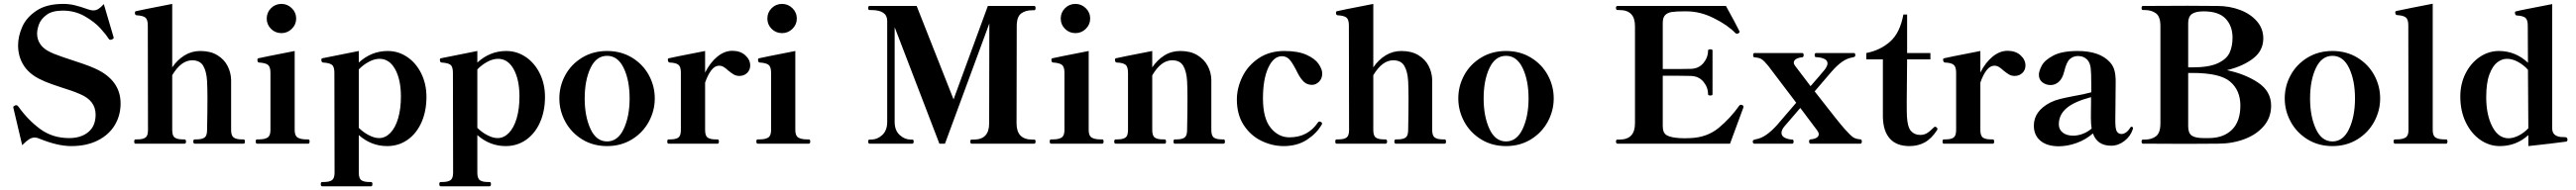

<svg xmlns="http://www.w3.org/2000/svg" viewBox="-20 -772 13821 1021"><path d="M191 -27Q178 -33 166 -33Q151 -33 136 -23.5Q121 -14 99 8L53 -187L51 -197Q51 -199 53.5 -201Q56 -203 58.5 -204Q61 -205 62 -206Q64 -207 68 -207Q72 -207 79 -199Q130 -127 196 -78.5Q262 -30 351 -30Q415 -30 454 -62.5Q493 -95 493 -156Q493 -232 408 -267Q369 -284 310 -302Q300 -305 260 -319Q220 -333 189 -349Q133 -378 105 -424Q77 -470 77 -529Q77 -576 99 -627Q121 -678 175.5 -714.5Q230 -751 319 -751Q351 -751 380.5 -744Q410 -737 452 -722Q469 -716 480 -716Q495 -716 508 -724Q521 -732 537 -750L588 -577L590 -569Q590 -564 581 -560Q575 -558 572 -558Q567 -558 562 -565Q550 -585 519 -619.5Q488 -654 435 -684.5Q382 -715 317 -715Q260 -715 229.5 -692Q199 -669 189 -641Q179 -613 179 -592Q179 -562 194 -538Q209 -514 238 -498Q265 -483 312.5 -467Q360 -451 369 -448Q382 -444 423 -430Q464 -416 492 -403Q627 -341 627 -216Q627 -152 596 -100Q565 -48 505 -17.5Q445 13 362 13Q289 13 191 -27Z M1287 -23Q1294 -23 1294 -11Q1294 0 1287 0H1025Q1017 0 1017 -11Q1017 -23 1025 -23H1035Q1063 -23 1077 -32.5Q1091 -42 1091 -73Q1093 -170 1093 -243Q1093 -296 1091 -336Q1088 -388 1070.5 -418Q1053 -448 1011 -448Q952 -448 904 -368V-73Q904 -42 918 -32.5Q932 -23 960 -23H970Q978 -23 978 -11Q978 0 970 0H707Q700 0 700 -11Q700 -23 707 -23H718Q746 -23 760 -32.5Q774 -42 774 -73L773 -635Q773 -667 760 -677.5Q747 -688 713 -690Q706 -690 704 -699V-705Q704 -711 710 -712Q719 -715 904 -751V-410Q931 -450 969.5 -474Q1008 -498 1055 -498Q1109 -498 1146 -475.5Q1183 -453 1201 -417.5Q1219 -382 1220 -343V-248V-73Q1220 -42 1234.5 -32.5Q1249 -23 1276 -23Z M1411 -672Q1411 -705 1434 -728Q1457 -751 1490 -751Q1522 -751 1545.5 -728Q1569 -705 1569 -672Q1569 -640 1545.5 -617Q1522 -594 1490 -594Q1457 -594 1434 -617Q1411 -640 1411 -672ZM1359 0Q1352 0 1352 -12Q1352 -23 1359 -23H1370Q1399 -23 1415 -32.5Q1431 -42 1431 -73V-381Q1431 -413 1417.5 -423.5Q1404 -434 1370 -436Q1361 -436 1361 -451Q1361 -458 1367 -459Q1377 -462 1561 -498V-73Q1561 -42 1577.5 -32.5Q1594 -23 1623 -23H1634Q1641 -23 1641 -12Q1641 0 1634 0Z M2268 -251Q2268 -175 2241.5 -115Q2215 -55 2167 -21Q2119 13 2057 13Q1972 13 1905 -46V156Q1905 187 1919 196.5Q1933 206 1961 206H1971Q1978 206 1978 217Q1978 229 1971 229H1708Q1701 229 1701 217Q1701 206 1708 206H1718Q1746 206 1760.5 196.5Q1775 187 1775 156L1774 -381Q1774 -414 1760.5 -424Q1747 -434 1713 -436Q1708 -436 1706 -441Q1704 -446 1704 -451Q1704 -458 1710 -459L1905 -498V-436Q1973 -498 2060 -498Q2117 -498 2164.5 -466Q2212 -434 2240 -377.5Q2268 -321 2268 -251ZM2131 -253Q2131 -344 2100 -400Q2069 -456 2016 -456Q1989 -456 1959 -440Q1929 -424 1905 -399V-85Q1929 -61 1959 -45.5Q1989 -30 2014 -30Q2047 -30 2074 -57.5Q2101 -85 2116 -136Q2131 -187 2131 -253Z M2904 -251Q2904 -175 2877.5 -115Q2851 -55 2803 -21Q2755 13 2693 13Q2608 13 2541 -46V156Q2541 187 2555 196.5Q2569 206 2597 206H2607Q2614 206 2614 217Q2614 229 2607 229H2344Q2337 229 2337 217Q2337 206 2344 206H2354Q2382 206 2396.5 196.5Q2411 187 2411 156L2410 -381Q2410 -414 2396.5 -424Q2383 -434 2349 -436Q2344 -436 2342 -441Q2340 -446 2340 -451Q2340 -458 2346 -459L2541 -498V-436Q2609 -498 2696 -498Q2753 -498 2800.5 -466Q2848 -434 2876 -377.5Q2904 -321 2904 -251ZM2767 -253Q2767 -344 2736 -400Q2705 -456 2652 -456Q2625 -456 2595 -440Q2565 -424 2541 -399V-85Q2565 -61 2595 -45.5Q2625 -30 2650 -30Q2683 -30 2710 -57.5Q2737 -85 2752 -136Q2767 -187 2767 -253Z M2981 -243Q2981 -310 3013 -368.5Q3045 -427 3103.5 -462.5Q3162 -498 3237 -498Q3312 -498 3370.5 -462.5Q3429 -427 3461 -368.5Q3493 -310 3493 -243Q3493 -177 3461 -118Q3429 -59 3370.5 -23Q3312 13 3237 13Q3162 13 3103.5 -23Q3045 -59 3013 -118Q2981 -177 2981 -243ZM3358 -243Q3358 -340 3326.5 -406Q3295 -472 3237 -472Q3179 -472 3148 -406Q3117 -340 3117 -243Q3117 -147 3148 -79.5Q3179 -12 3237 -12Q3295 -12 3326.5 -79.5Q3358 -147 3358 -243Z M4005 -420Q4005 -396 3988.5 -380Q3972 -364 3947 -364Q3930 -364 3917 -371.5Q3904 -379 3887 -393Q3873 -406 3862 -412.5Q3851 -419 3838 -419Q3815 -419 3796 -394Q3777 -369 3763 -328V-73Q3763 -42 3777 -32.5Q3791 -23 3819 -23H3830Q3837 -23 3837 -11Q3837 0 3830 0H3567Q3560 0 3560 -11Q3560 -23 3567 -23H3577Q3605 -23 3619 -32.5Q3633 -42 3633 -73V-382Q3633 -414 3619 -424.5Q3605 -435 3572 -436Q3567 -437 3565 -442Q3563 -447 3563 -452Q3563 -458 3569 -459Q3578 -462 3763 -498V-382Q3790 -436 3828.5 -467.5Q3867 -499 3909 -499Q3952 -499 3978.5 -475Q4005 -451 4005 -420Z M4097 -672Q4097 -705 4120 -728Q4143 -751 4176 -751Q4208 -751 4231.5 -728Q4255 -705 4255 -672Q4255 -640 4231.5 -617Q4208 -594 4176 -594Q4143 -594 4120 -617Q4097 -640 4097 -672ZM4045 0Q4038 0 4038 -12Q4038 -23 4045 -23H4056Q4085 -23 4101 -32.5Q4117 -42 4117 -73V-381Q4117 -413 4103.5 -423.5Q4090 -434 4056 -436Q4047 -436 4047 -451Q4047 -458 4053 -459Q4063 -462 4247 -498V-73Q4247 -42 4263.5 -32.5Q4280 -23 4309 -23H4320Q4327 -23 4327 -12Q4327 0 4320 0Z M4645 0Q4638 0 4638 -12Q4638 -22 4645 -22H4654Q4687 -22 4713.5 -46.5Q4740 -71 4740 -117V-660Q4740 -718 4654 -718H4645Q4638 -718 4638 -729Q4638 -740 4645 -740H4898L5096 -238L5280 -740H5529Q5536 -740 5536 -729Q5536 -717 5529 -717H5518Q5482 -717 5458.5 -699.5Q5435 -682 5435 -631L5434 -109Q5434 -22 5518 -22H5529Q5536 -22 5536 -12Q5536 0 5529 0H5192Q5186 0 5186 -12Q5186 -22 5192 -22H5205Q5287 -22 5287 -109L5288 -646L5050 0H5020L4780 -626V-117Q4780 -71 4807 -46.5Q4834 -22 4866 -22H4875Q4882 -22 4882 -12Q4882 0 4875 0Z M5671 -672Q5671 -705 5694 -728Q5717 -751 5750 -751Q5782 -751 5805.5 -728Q5829 -705 5829 -672Q5829 -640 5805.5 -617Q5782 -594 5750 -594Q5717 -594 5694 -617Q5671 -640 5671 -672ZM5619 0Q5612 0 5612 -12Q5612 -23 5619 -23H5630Q5659 -23 5675 -32.5Q5691 -42 5691 -73V-381Q5691 -413 5677.5 -423.5Q5664 -434 5630 -436Q5621 -436 5621 -451Q5621 -458 5627 -459Q5637 -462 5821 -498V-73Q5821 -42 5837.5 -32.5Q5854 -23 5883 -23H5894Q5901 -23 5901 -12Q5901 0 5894 0Z M6545 -23Q6552 -23 6552 -11Q6552 0 6545 0H6283Q6276 0 6276 -11Q6276 -23 6283 -23H6294Q6321 -23 6335 -32.5Q6349 -42 6349 -73Q6351 -172 6351 -246Q6351 -298 6349 -336Q6346 -388 6328.5 -418Q6311 -448 6269 -448Q6209 -448 6162 -367V-73Q6162 -42 6176 -32.5Q6190 -23 6218 -23H6229Q6236 -23 6236 -11Q6236 0 6229 0H5966Q5958 0 5958 -11Q5958 -23 5966 -23H5976Q6004 -23 6018 -32.5Q6032 -42 6032 -73V-381Q6032 -414 6018 -424.5Q6004 -435 5971 -436Q5962 -437 5962 -452Q5962 -458 5968 -459Q5977 -462 6162 -498V-410Q6189 -450 6227 -474Q6265 -498 6313 -498Q6367 -498 6404 -475.5Q6441 -453 6459.5 -418Q6478 -383 6479 -344V-246V-73Q6479 -42 6493 -32.5Q6507 -23 6535 -23Z M6616 -237Q6616 -299 6645.5 -359.5Q6675 -420 6733 -459Q6791 -498 6871 -498Q6944 -498 6989.5 -477.5Q7035 -457 7054.5 -428.5Q7074 -400 7074 -377Q7074 -350 7057 -333Q7040 -316 7019 -316Q6993 -316 6975.5 -332.5Q6958 -349 6943 -378Q6920 -425 6902.5 -447.5Q6885 -470 6858 -470Q6813 -470 6784.5 -408Q6756 -346 6756 -244Q6756 -136 6797.5 -85Q6839 -34 6898 -34Q6997 -34 7051 -114Q7055 -119 7059 -119Q7062 -119 7066 -117Q7073 -114 7073 -108Q7073 -104 7071 -102Q7044 -55 6992 -21Q6940 13 6867 13Q6806 13 6748 -15Q6690 -43 6653 -99.5Q6616 -156 6616 -237Z M7731 -23Q7738 -23 7738 -11Q7738 0 7731 0H7469Q7461 0 7461 -11Q7461 -23 7469 -23H7479Q7507 -23 7521 -32.5Q7535 -42 7535 -73Q7537 -170 7537 -243Q7537 -296 7535 -336Q7532 -388 7514.5 -418Q7497 -448 7455 -448Q7396 -448 7348 -368V-73Q7348 -42 7362 -32.5Q7376 -23 7404 -23H7414Q7422 -23 7422 -11Q7422 0 7414 0H7151Q7144 0 7144 -11Q7144 -23 7151 -23H7162Q7190 -23 7204 -32.5Q7218 -42 7218 -73L7217 -635Q7217 -667 7204 -677.5Q7191 -688 7157 -690Q7150 -690 7148 -699V-705Q7148 -711 7154 -712Q7163 -715 7348 -751V-410Q7375 -450 7413.5 -474Q7452 -498 7499 -498Q7553 -498 7590 -475.5Q7627 -453 7645 -417.5Q7663 -382 7664 -343V-248V-73Q7664 -42 7678.5 -32.5Q7693 -23 7720 -23Z M7804 -243Q7804 -310 7836 -368.5Q7868 -427 7926.5 -462.5Q7985 -498 8060 -498Q8135 -498 8193.5 -462.5Q8252 -427 8284 -368.5Q8316 -310 8316 -243Q8316 -177 8284 -118Q8252 -59 8193.5 -23Q8135 13 8060 13Q7985 13 7926.5 -23Q7868 -59 7836 -118Q7804 -177 7804 -243ZM8181 -243Q8181 -340 8149.5 -406Q8118 -472 8060 -472Q8002 -472 7971 -406Q7940 -340 7940 -243Q7940 -147 7971 -79.5Q8002 -12 8060 -12Q8118 -12 8149.5 -79.5Q8181 -147 8181 -243Z M9334 -197Q9334 -194 9329 -182L9262 0H8658Q8650 0 8650 -12Q8650 -22 8658 -22H8669Q8752 -22 8752 -109V-632Q8752 -718 8669 -718H8658Q8650 -718 8650 -730Q8650 -740 8658 -740H9240Q9260 -704 9281.5 -664Q9303 -624 9312 -605L9313 -601Q9313 -596 9307 -593Q9303 -591 9300 -591Q9294 -591 9291 -594Q9250 -637 9176 -674Q9102 -711 9030 -711H9013Q8972 -711 8949.5 -707.5Q8927 -704 8914 -691Q8901 -678 8901 -649V-401H8978Q9032 -401 9051 -402Q9094 -403 9119 -433Q9144 -463 9144 -500Q9144 -504 9147 -505.5Q9150 -507 9156 -507Q9163 -507 9165.5 -505.5Q9168 -504 9168 -500V-266Q9168 -262 9165.5 -260.5Q9163 -259 9156 -259Q9150 -259 9147 -260.5Q9144 -262 9144 -266Q9144 -303 9119 -333Q9094 -363 9051 -364Q9032 -365 8978 -365H8901V-93Q8901 -58 8922 -45.5Q8943 -33 8990 -30Q9000 -29 9017 -29Q9037 -29 9051 -30Q9140 -34 9202 -85.5Q9264 -137 9312 -205Q9315 -209 9321 -209Q9324 -209 9328 -207Q9334 -205 9334 -197Z M9969 -12Q9969 0 9962 0H9694Q9686 0 9686 -12Q9686 -23 9695 -23Q9715 -25 9726.5 -32Q9738 -39 9738 -51Q9738 -60 9729 -72L9639 -192L9553 -92Q9538 -74 9538 -58Q9538 -41 9555.5 -32Q9573 -23 9596 -22Q9603 -22 9603 -12Q9603 0 9596 0H9392Q9384 0 9384 -12Q9384 -17 9387 -19Q9390 -21 9395 -22Q9400 -23 9402 -24Q9453 -32 9514 -100L9617 -220Q9480 -402 9467 -418Q9445 -445 9432 -453.5Q9419 -462 9393 -464Q9386 -464 9386 -476Q9386 -487 9393 -487H9649Q9657 -487 9657 -476Q9657 -464 9648 -464Q9628 -462 9616 -454.5Q9604 -447 9604 -435Q9604 -427 9612 -417Q9622 -403 9694 -309Q9750 -373 9771 -399Q9785 -419 9785 -431Q9785 -448 9767 -456Q9749 -464 9723 -465Q9716 -465 9716 -476Q9716 -487 9723 -487H9927Q9934 -487 9934 -476Q9934 -470 9931.5 -468Q9929 -466 9924 -464.5Q9919 -463 9917 -463Q9891 -459 9864 -440.5Q9837 -422 9804 -384L9716 -281Q9848 -111 9876 -80Q9909 -43 9923 -34Q9937 -25 9962 -23Q9969 -23 9969 -12Z M10082 -142V-453H9993V-487Q10069 -502 10121.5 -549Q10174 -596 10192 -694H10212V-487H10337V-453H10212L10210 -227Q10210 -160 10211 -147Q10214 -90 10232.5 -68.5Q10251 -47 10282 -47Q10302 -47 10317 -55.5Q10332 -64 10353 -85Q10358 -91 10362 -91Q10366 -91 10370.5 -87Q10375 -83 10375 -79Q10375 -77 10373 -73Q10342 -26 10306 -6.5Q10270 13 10225 13Q10156 13 10120 -26.5Q10084 -66 10082 -142Z M10847 -420Q10847 -396 10830.5 -380Q10814 -364 10789 -364Q10772 -364 10759 -371.5Q10746 -379 10729 -393Q10715 -406 10704 -412.5Q10693 -419 10680 -419Q10657 -419 10638 -394Q10619 -369 10605 -328V-73Q10605 -42 10619 -32.5Q10633 -23 10661 -23H10672Q10679 -23 10679 -11Q10679 0 10672 0H10409Q10402 0 10402 -11Q10402 -23 10409 -23H10419Q10447 -23 10461 -32.5Q10475 -42 10475 -73V-382Q10475 -414 10461 -424.5Q10447 -435 10414 -436Q10409 -437 10407 -442Q10405 -447 10405 -452Q10405 -458 10411 -459Q10420 -462 10605 -498V-382Q10632 -436 10670.5 -467.5Q10709 -499 10751 -499Q10794 -499 10820.5 -475Q10847 -451 10847 -420Z M11424 -83 11423 -78Q11411 -40 11378 -14.5Q11345 11 11307 11Q11232 11 11209 -55Q11170 -21 11121 -3.5Q11072 14 11026 14Q10963 14 10927.5 -15.5Q10892 -45 10892 -97Q10892 -175 10980 -221Q11004 -233 11032 -240Q11060 -247 11107 -256Q11160 -265 11200 -276V-321Q11200 -382 11197 -406.5Q11194 -431 11182 -447Q11162 -471 11129 -471Q11104 -471 11085.5 -455Q11067 -439 11055 -388Q11046 -351 11026.5 -333Q11007 -315 10982 -315Q10957 -315 10938 -329.5Q10919 -344 10919 -370Q10919 -390 10934.5 -419.5Q10950 -449 10996.5 -473.5Q11043 -498 11127 -498Q11245 -498 11300 -438Q11318 -418 11324.5 -393.5Q11331 -369 11331 -333L11330 -223Q11329 -190 11329 -121Q11329 -77 11338 -64.5Q11347 -52 11362 -52Q11374 -52 11386.5 -60.5Q11399 -69 11409 -86Q11412 -91 11416 -91Q11419 -91 11421.5 -89Q11424 -87 11424 -83ZM11202 -81Q11198 -106 11198 -140L11199 -250Q11108 -226 11067 -190.5Q11026 -155 11026 -104Q11026 -76 11047 -59.5Q11068 -43 11103 -43Q11128 -43 11153.5 -52.5Q11179 -62 11202 -81Z M11470 -11Q11470 -22 11477 -22H11488Q11524 -22 11547.5 -40Q11571 -58 11571 -109V-632Q11571 -683 11547 -700.5Q11523 -718 11488 -718H11477Q11470 -718 11470 -729Q11470 -740 11477 -740L11716 -741Q11834 -741 11877 -740Q11942 -740 11998.5 -718.5Q12055 -697 12089 -657.5Q12123 -618 12123 -566Q12123 -499 12067.5 -457Q12012 -415 11928 -395Q12027 -374 12096 -327.5Q12165 -281 12165 -204Q12165 -141 12126 -95Q12087 -49 12022 -24.5Q11957 0 11881 0L11710 1L11477 0Q11470 0 11470 -11ZM11743 -410Q11831 -410 11878.5 -432Q11926 -454 11942 -488.5Q11958 -523 11958 -570Q11958 -632 11921 -671.5Q11884 -711 11803 -711Q11759 -711 11739.5 -696.5Q11720 -682 11720 -648V-410ZM11830 -30Q11909 -30 11954.5 -74.5Q12000 -119 12000 -205Q12000 -286 11945.5 -333Q11891 -380 11743 -380H11720V-93Q11720 -57 11739 -43.5Q11758 -30 11803 -30Z M12238 -243Q12238 -310 12270 -368.5Q12302 -427 12360.5 -462.5Q12419 -498 12494 -498Q12569 -498 12627.5 -462.5Q12686 -427 12718 -368.5Q12750 -310 12750 -243Q12750 -177 12718 -118Q12686 -59 12627.5 -23Q12569 13 12494 13Q12419 13 12360.5 -23Q12302 -59 12270 -118Q12238 -177 12238 -243ZM12615 -243Q12615 -340 12583.5 -406Q12552 -472 12494 -472Q12436 -472 12405 -406Q12374 -340 12374 -243Q12374 -147 12405 -79.5Q12436 -12 12494 -12Q12552 -12 12583.5 -79.5Q12615 -147 12615 -243Z M12830 0Q12822 0 12822 -12Q12822 -23 12830 -23H12840Q12869 -23 12885.5 -32.5Q12902 -42 12902 -73L12901 -636Q12901 -668 12887.5 -678.5Q12874 -689 12841 -691Q12835 -691 12833 -696Q12831 -701 12831 -706Q12831 -712 12837 -713Q12866 -719 12924.5 -731Q12983 -743 13032 -752V-73Q13032 -42 13048 -32.5Q13064 -23 13093 -23H13104Q13111 -23 13111 -12Q13111 0 13104 0Z M13755 -21Q13755 -13 13748 -11Q13719 -7 13656.5 0.5Q13594 8 13545 13V-46Q13480 13 13392 13Q13335 13 13286.5 -21Q13238 -55 13209 -115.5Q13180 -176 13180 -253Q13180 -322 13208.5 -378Q13237 -434 13284.5 -466Q13332 -498 13387 -498Q13476 -498 13543 -435L13542 -634Q13542 -666 13529 -676.5Q13516 -687 13482 -689Q13477 -689 13475 -694.5Q13473 -700 13473 -704Q13473 -710 13479 -711Q13484 -713 13555 -727Q13626 -741 13673 -750V-83Q13673 -62 13684 -50.5Q13695 -39 13718 -36Q13727 -35 13742 -35Q13755 -35 13755 -21ZM13545 -83 13543 -397Q13520 -423 13489.5 -439.5Q13459 -456 13430 -456Q13404 -456 13379 -437.5Q13354 -419 13336.5 -373Q13319 -327 13319 -250Q13319 -155 13351.5 -92Q13384 -29 13439 -29Q13464 -29 13493 -43.5Q13522 -58 13545 -83Z"/></svg>

Font: Shippori Mincho ExtraBold
Style: Regular
Weight: 800
Designer: FONTDASU
Foundry: FONTDASU / Google Inc. / but / Adobe
Version: Version 3.110; ttfautohint (v1.8.3)